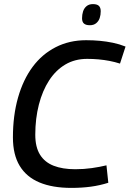

<svg xmlns="http://www.w3.org/2000/svg" viewBox="-20 -906 632 936"><path d="M328 10Q236 10 172.5 -16.5Q109 -43 76 -97.5Q43 -152 43 -236Q43 -343 68 -430.5Q93 -518 139 -580Q185 -642 251.5 -676Q318 -710 400 -710Q435 -710 467 -707Q499 -704 530.5 -697.5Q562 -691 592 -679L565 -596Q540 -604 514 -609Q488 -614 460.5 -616.5Q433 -619 405 -619Q345 -619 298.5 -591.5Q252 -564 219.5 -514Q187 -464 169.5 -396Q152 -328 152 -249Q152 -189 175 -152Q198 -115 241.5 -98Q285 -81 347 -81Q389 -81 427.5 -86.5Q466 -92 499 -100L508 -15Q467 -2 423 4Q379 10 328 10ZM418 -783Q399 -783 389.5 -791Q380 -799 380 -817Q380 -835 385 -850.5Q390 -866 402 -876Q414 -886 433 -886Q453 -886 462 -877.5Q471 -869 471 -851Q471 -833 466 -818Q461 -803 449 -793Q437 -783 418 -783Z"/></svg>

Font: Georama ExtraCondensed Thin Medium
Style: Italic
Weight: 500
Italic angle: -9°
Version: Version 1.001